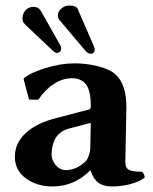

<svg xmlns="http://www.w3.org/2000/svg" viewBox="-20 -670 556 700"><path d="M311 -222.2 309.1 -128.9C309.1 -122.1 307.5 -113.8 304.2 -104C300.9 -94.2 297.5 -87.6 293.9 -84C271.2 -61.2 246.6 -49.8 220.2 -49.8C205.9 -49.8 193.6 -55.8 183.3 -67.9C173.1 -79.9 168 -92.9 168 -106.9C168 -116.7 168.9 -126.1 170.9 -135.3C172.9 -144.4 176 -153.4 180.4 -162.4C184.8 -171.3 191.3 -179.2 200 -186C208.6 -192.9 218.9 -197.9 231 -201.2ZM437 -80.1C437 -91.1 437.7 -126.1 439 -185.1C440.3 -244 440.9 -274.6 440.9 -276.9C440.9 -334.5 427.6 -375.2 400.9 -398.9C386.2 -411.9 364.3 -422 335.2 -429C306.1 -436 278 -439.3 251 -439C217.4 -439 182 -433.1 144.8 -421.4C107.5 -409.7 82.2 -397.9 68.8 -386.2L65.9 -381.8L85.9 -307.1L119.1 -306.2C136.4 -331.2 155.6 -350.6 176.8 -364.3C197.9 -377.9 219.7 -384.8 242.2 -384.8C265.3 -384.8 282.6 -377.1 293.9 -361.8C305.3 -346.5 311 -320.3 311 -283.2C311 -276.4 309.1 -272.3 305.2 -271L188 -240.2C139.5 -228.5 101.7 -210.4 74.7 -185.8C47.7 -161.2 34.2 -132 34.2 -98.1C34.2 -65.3 47.7 -39.1 74.7 -19.5C101.7 0 133.8 9.8 170.9 9.8C224 9.8 269.7 -9.4 308.1 -47.9H310.1C317.2 -27.3 326.8 -12.6 338.9 -3.7C350.9 5.3 367.7 9.8 389.2 9.8C410.6 9.8 432.3 7 454.1 1.5C475.9 -4.1 493.8 -12.2 507.8 -22.9C506.2 -33 502.9 -40 498 -43.9C475.6 -43.9 459.8 -46.1 450.7 -50.5C441.6 -54.9 437 -64.8 437 -80.1ZM62 -602.1C62 -614.4 65.8 -624.7 73.2 -632.8C80.7 -641 90.7 -645 103 -645C105.6 -645 108.1 -644.8 110.4 -644.3C112.6 -643.8 114.7 -643.1 116.5 -642.1C118.2 -641.1 119.9 -640.1 121.3 -638.9C122.8 -637.8 124.1 -636.6 125.2 -635.3C126.4 -634 127.3 -632.8 127.9 -631.8L129.9 -628.9L130.9 -627L199.2 -505.9C201.8 -501.6 203.1 -497.1 203.1 -492.2C203.1 -488 201.6 -484.4 198.5 -481.4C195.4 -478.5 191.9 -477.1 188 -477.1C183.1 -477.1 178.1 -479.7 172.9 -484.9L75.2 -577.1C70.3 -582 66.9 -586 64.9 -589.1C63 -592.2 62 -596.5 62 -602.1ZM190.9 -613.8C190.9 -623.2 195.1 -631.6 203.6 -638.9C212.1 -646.2 221.8 -649.9 232.9 -649.9C249.5 -649.9 259.6 -645.7 263.2 -637.2L321.8 -502.9C324.1 -497.1 325.2 -492.4 325.2 -488.8C325.2 -484.5 324 -481 321.5 -478.3C319.1 -475.5 315.9 -474.1 312 -474.1C303.5 -474.1 295.6 -479 288.1 -488.8L195.8 -598.1C192.5 -602.4 190.9 -607.6 190.9 -613.8Z"/></svg>

Font: Linux Biolinum G
Style: Bold
Weight: 700
Designer: Philipp H. Poll
Foundry: Philipp H. Poll
Version: Version 1.1.0